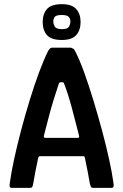

<svg xmlns="http://www.w3.org/2000/svg" viewBox="-20 -902 591 922"><path d="M36 0Q28 0 26.5 -6Q25 -12 28 -29Q34 -74 48 -138.5Q62 -203 81 -275Q100 -347 122 -419Q144 -491 167 -553Q190 -615 211 -657Q215 -664 219.5 -668.5Q224 -673 230 -673H321Q327 -671 332 -668Q337 -665 341 -656Q362 -616 384.5 -553.5Q407 -491 429 -418.5Q451 -346 470.5 -273.5Q490 -201 504 -137Q518 -73 524 -29Q527 -12 525.5 -6Q524 0 515 0H427Q420 0 417.5 -3.5Q415 -7 411 -23Q407 -48 400.5 -81Q394 -114 388 -142Q387 -149 385 -150.5Q383 -152 376 -152H175Q168 -152 166.5 -150.5Q165 -149 163 -142Q157 -114 150.5 -81Q144 -48 140 -23Q137 -7 134.5 -3.5Q132 0 125 0ZM199 -240H352Q358 -240 359.5 -242.5Q361 -245 359 -253Q343 -315 326 -380Q309 -445 288 -500Q286 -507 281 -507H270Q265 -507 262 -499Q252 -469 239 -427.5Q226 -386 214 -340Q202 -294 191 -251Q190 -246 191 -243Q192 -240 199 -240ZM367 -796Q367 -757 346 -733.5Q325 -710 277 -710Q226 -710 205.5 -733.5Q185 -757 185 -796Q185 -835 205.5 -858.5Q226 -882 277 -882Q325 -882 346 -858.5Q367 -835 367 -796ZM318 -799Q318 -812 310 -821Q302 -830 277 -830Q250 -830 243 -821Q236 -812 236 -799Q236 -787 243 -774.5Q250 -762 278 -762Q305 -762 311.5 -774.5Q318 -787 318 -799Z"/></svg>

Font: Glory Thin SemiBold
Style: Regular
Weight: 600
Version: Version 1.011